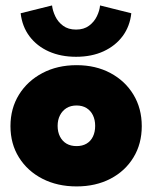

<svg xmlns="http://www.w3.org/2000/svg" viewBox="-20 -656 562 688"><path d="M254.5 12Q185.5 12 132 -15.5Q78.5 -43 48 -91.8Q17.5 -140.5 17.5 -204Q17.5 -267.5 48 -316.8Q78.5 -366 132 -394.2Q185.5 -422.5 254.5 -422.5Q323 -422.5 375.8 -394.2Q428.5 -366 458.2 -316.8Q488 -267.5 488 -204Q488 -140.5 458.2 -91.8Q428.5 -43 375.8 -15.5Q323 12 254.5 12ZM254.5 -132.5Q275 -132.5 290 -141.2Q305 -150 313 -166.5Q321 -183 321 -205Q321 -226.5 313 -243Q305 -259.5 290 -268.8Q275 -278 254.5 -278Q233.5 -278 218.5 -268.8Q203.5 -259.5 195 -243Q186.5 -226.5 186.5 -205Q186.5 -183 195 -166.5Q203.5 -150 218.5 -141.2Q233.5 -132.5 254.5 -132.5ZM252.5 -452.5Q198 -452.5 155.2 -471.5Q112.5 -490.5 86 -525.5Q59.5 -560.5 54 -608.5L166.5 -636.5Q168.5 -618 178 -597.8Q187.5 -577.5 206 -563.8Q224.5 -550 252.5 -550Q280.5 -550 299 -563.8Q317.5 -577.5 327.2 -597.8Q337 -618 338.5 -636.5L450.5 -608.5Q445.5 -562 419.8 -527Q394 -492 351.2 -472.2Q308.5 -452.5 252.5 -452.5Z"/></svg>

Font: League Spartan Thin ExtraBold
Style: Regular
Weight: 800
Version: Version 2.002